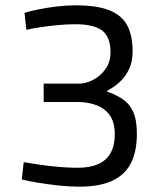

<svg xmlns="http://www.w3.org/2000/svg" viewBox="-20 -691 600 721"><path d="M278 10Q240 10 199 5.5Q158 1 122 -5Q86 -11 62 -17L69 -82Q92 -78 126 -73Q160 -68 198 -64.5Q236 -61 270 -61Q342 -61 376.5 -92.5Q411 -124 411 -186Q411 -231 393 -257Q375 -283 344.5 -295Q314 -307 277 -308H144V-377H277Q302 -377 329.5 -391Q357 -405 376 -431.5Q395 -458 395 -495Q395 -551 364.5 -575.5Q334 -600 262 -600Q229 -600 194.5 -596.5Q160 -593 129.5 -588.5Q99 -584 79 -579L72 -643Q92 -649 123.5 -655.5Q155 -662 192 -666.5Q229 -671 265 -671Q344 -671 390.5 -652.5Q437 -634 457.5 -596Q478 -558 478 -499Q478 -461 466 -434.5Q454 -408 437 -390.5Q420 -373 404 -363Q388 -353 380 -348Q414 -336 439.5 -319.5Q465 -303 479.5 -272.5Q494 -242 494 -189Q494 -122 471.5 -78Q449 -34 401 -12Q353 10 278 10Z"/></svg>

Font: Cairo Play
Style: Regular
Weight: 400
Designer: Mohamed Gaber, Accademia di Belle Arti di Urbino
Foundry: Kief Type Foundry, Accademia di Belle Arti di Urbino
Version: Version 3.119